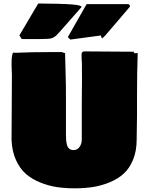

<svg xmlns="http://www.w3.org/2000/svg" viewBox="-20 -1029 828 1079"><path d="M88.9 -830.1 194.8 -1009.3 301.8 -1007.8Q405.8 -1005.4 429.2 -997.1Q438 -993.7 438.5 -989.7L312.5 -846.7Q304.2 -837.9 298.3 -831.8Q292.5 -825.7 285.4 -821.5Q278.3 -817.4 274.7 -815.4Q271 -813.5 261.7 -812.3Q252.4 -811 248.5 -810.8Q244.6 -810.5 230.5 -810.3Q216.3 -810.1 209 -809.6H102.5Q101.1 -811.5 95.7 -819.8Q90.3 -828.1 88.9 -830.1ZM375 -806.6Q374 -807.6 372.1 -809.8Q370.1 -812 368.2 -813.5Q366.2 -814.9 364.3 -817.1Q362.3 -819.3 361.8 -821.3L466.8 -1005.9H700.2Q710 -1004.4 710 -993.2Q709 -992.2 709 -990.2Q699.7 -979 648.7 -919.4Q597.7 -859.9 570.3 -828.1L554.7 -813.5Q552.2 -813.5 550.8 -816.9Q549.3 -820.3 546.9 -829.6ZM44.9 -243.2Q46.9 -483.4 46.9 -601.6V-607.4Q46.9 -610.8 45.9 -631.6Q44.9 -652.3 44.9 -667Q44.9 -725.6 54.7 -733.4Q57.1 -733.4 62 -732.9Q66.9 -732.4 69.3 -732.4Q151.4 -736.3 259.8 -736.3H326.2Q330.1 -735.8 336.7 -733.2Q343.3 -730.5 345.7 -730.5Q346.2 -706.5 347.9 -647.9Q349.6 -589.4 350.3 -546.4Q351.1 -503.4 350.6 -461.9V-271.5Q350.6 -253.4 351.6 -242.2Q352.5 -231 356.2 -215.8Q359.9 -200.7 369.4 -193.1Q378.9 -185.5 393.6 -185.5Q414.1 -185.5 426.8 -202.9Q439.5 -220.2 439.5 -243.2V-421.9Q439 -454.6 440.2 -524.9Q441.4 -595.2 440.4 -634.8V-669.9Q440.4 -675.3 439.5 -686.3Q438.5 -697.3 438.5 -703.1V-726.6Q439.9 -737.8 451.2 -740.2Q544.9 -740.2 732.4 -738.3V-730.5H753.9Q750 -626.5 750 -488.3V-378.9Q750 -356.9 749 -311.5Q748 -266.1 748 -244.1Q748 -180.7 728 -131.8Q708 -83 675.3 -53.2Q642.6 -23.4 596.2 -4.4Q549.8 14.6 502.4 22Q455.1 29.3 400.4 29.3Q347.7 29.3 301.5 22.7Q255.4 16.1 208 -2.7Q160.6 -21.5 126.5 -50.8Q92.3 -80.1 69.8 -129.4Q47.4 -178.7 44.9 -243.2Z"/></svg>

Font: Bowlby One SC
Style: Regular
Weight: 400
Width: 1
Version: Version 1.2